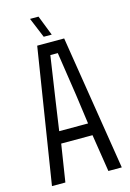

<svg xmlns="http://www.w3.org/2000/svg" viewBox="-126 -898 652 960"><g transform="rotate(-15 200.0 -418.0)"><path d="M88.9 0H19.5L129.9 -697.3H269.5L380.9 0H311.5L281.2 -193.4H119.1ZM147.5 -407.7 125.5 -255.9H274.9L253.9 -408.2L219.7 -634.8H181.2ZM214.4 -731.9H172.9L129.9 -835.9H173.8Z"/></g></svg>

Font: Agdasima
Style: Regular
Weight: 400
Width: 3
Designer: The DocRepair Project, Patric King
Foundry: Google
Version: Version 2.002